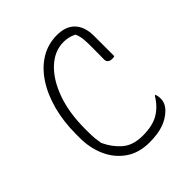

<svg xmlns="http://www.w3.org/2000/svg" viewBox="-202 -852 1004 1004"><g transform="rotate(-45 300.0 -350.0)"><path d="M327 20Q248 20 194 -18Q140 -56 112.5 -118.5Q85 -181 85 -254V-281Q85 -376 106.5 -456Q128 -536 167.5 -595.5Q207 -655 261 -687.5Q315 -720 380 -720Q444 -720 478 -686Q515 -649 515 -580V-430Q509 -427 500 -427Q482 -427 473.5 -434.5Q465 -442 465 -453Q465 -507 465.5 -543Q466 -579 463.5 -605Q461 -631 451 -653Q431 -663 413.5 -666.5Q396 -670 380 -670Q313 -670 258 -619Q203 -568 170.5 -478Q138 -388 138 -270V-247Q138 -219 140 -199Q142 -179 146 -157Q170 -104 212 -67Q254 -30 327 -30Q399 -30 443.5 -56Q488 -82 519 -134H525Q530 -117 530 -101Q530 -67 502 -39Q472 -9 429.5 5.5Q387 20 327 20Z"/></g></svg>

Font: Recursive Sn Csl St Lt
Style: Regular
Weight: 300
Version: Version 1.079;hotconv 1.0.112;makeotfexe 2.5.65598; ttfautoh